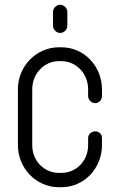

<svg xmlns="http://www.w3.org/2000/svg" viewBox="-20 -782 502 804"><path d="M232 -762C216 -762 202 -748 202 -732V-674C202 -658 216 -644 232 -644C248 -644 262 -658 262 -674V-732C262 -748 248 -762 232 -762ZM227 -584C131 -584 55 -504 55 -408V-174C55 -78 131 2 227 2H237C333 2 407 -78 407 -174V-204C407 -220 395 -232 379 -232C363 -232 349 -220 349 -204V-174C349 -108 299 -58 237 -58H227C165 -58 115 -108 115 -174V-408C115 -474 165 -526 227 -526H237C299 -526 349 -474 349 -408V-380C349 -364 363 -350 379 -350C395 -350 407 -364 407 -380V-408C407 -504 333 -584 237 -584Z"/></svg>

Font: bauhaus_2017
Style: _regular
Weight: 400
Version: Version 1.0